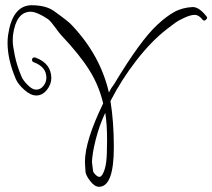

<svg xmlns="http://www.w3.org/2000/svg" viewBox="-20 -679 815 737"><path d="M308 -22 306 -57Q306 -138 376 -282Q360 -351 322.5 -410.5Q285 -470 215 -544Q209 -550 192.5 -573Q176 -596 165 -605Q122 -634 97 -634Q42 -633 30 -545Q29 -537 29 -520.5Q29 -504 37 -465Q45 -426 63 -384Q69 -370 86.5 -352.5Q104 -335 118 -335Q119 -335 120 -335Q135 -335 146.5 -349Q158 -363 158 -381Q158 -422 110 -440Q104 -442 103 -447.5Q102 -453 106 -456.5Q110 -460 116 -458Q176 -436 177 -380Q177 -355 160 -334Q143 -313 120.5 -312.5Q98 -312 73.5 -334Q49 -356 41 -375Q9 -450 9 -515Q9 -530 11 -544Q27 -656 99 -659Q157 -659 188 -636Q243 -597 256 -582Q365 -467 398 -324Q407 -342 418 -356Q519 -524 584 -584Q617 -615 648 -632.5Q679 -650 720 -652Q744 -652 772 -617Q775 -614 775 -610.5Q775 -607 769 -602Q763 -597 757 -604Q743 -622 727.5 -622Q712 -622 688 -611Q664 -600 654 -592.5Q644 -585 619 -566Q561 -521 503.5 -447Q446 -373 404 -291Q417 -212 417 -114Q417 38 360 38Q343 38 325.5 15Q308 -8 308 -22ZM333 -57 337 -24Q337 -18 346 -9Q355 0 362 0Q369 0 376.5 -15.5Q384 -31 387.5 -56Q391 -81 391 -142.5Q391 -204 384 -246Q361 -197 347.5 -143.5Q334 -90 333 -57Z"/></svg>

Font: Ruge Boogie
Style: Regular
Weight: 400
Version: Version 1.003